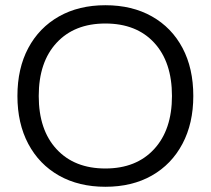

<svg xmlns="http://www.w3.org/2000/svg" viewBox="-20 -705 807 735"><path d="M383.3 10Q281.7 10 205.8 -32.9Q130 -75.8 88.3 -154.2Q46.7 -232.5 46.7 -337.5Q46.7 -443.3 88.3 -521.2Q130 -599.2 205.8 -642.1Q281.7 -685 383.3 -685Q485.8 -685 561.7 -642.1Q637.5 -599.2 678.8 -521.2Q720 -443.3 720 -337.5Q720 -232.5 678.3 -154.2Q636.7 -75.8 561.2 -32.9Q485.8 10 383.3 10ZM383.3 -60Q501.7 -60 570 -134.2Q638.3 -208.3 638.3 -337.5Q638.3 -467.5 570.4 -541.2Q502.5 -615 383.3 -615Q265 -615 196.7 -541.2Q128.3 -467.5 128.3 -337.5Q128.3 -207.5 196.7 -133.8Q265 -60 383.3 -60Z"/></svg>

Font: Funnel Display Light Light
Style: Regular
Weight: 300
Version: Version 1.000